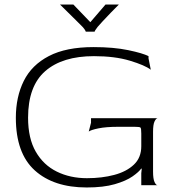

<svg xmlns="http://www.w3.org/2000/svg" viewBox="-20 -818 766 848"><path d="M363 10Q217 10 133.5 -65.5Q50 -141 50 -298Q50 -390 85 -460.5Q120 -531 196 -570.5Q272 -610 393 -610Q482 -610 546.5 -596.5Q611 -583 636 -570V-560L646 -510Q620 -530 553.5 -550Q487 -570 395 -570Q256 -570 180 -504Q104 -438 104 -298Q104 -207 138 -148Q172 -89 231 -60Q290 -31 364 -31Q430 -31 484.5 -45.5Q539 -60 571.5 -91Q604 -122 604 -172V-228Q604 -251 600.5 -254.5Q597 -258 574 -258H504Q448 -258 414.5 -251Q381 -244 372 -237L382 -276V-296H676Q669 -295 662.5 -281.5Q656 -268 656 -236V-60Q656 -28 662.5 -14Q669 0 676 0H604V-53L606 -72L604 -74Q594 -59 565.5 -39Q537 -19 487 -4.5Q437 10 363 10ZM245 -798Q260 -783 279 -764.5Q298 -746 316 -728Q334 -710 345 -699Q353 -690 356 -684.5Q359 -679 359 -678H398Q398 -682 411 -699Q417 -706 433 -723.5Q449 -741 468.5 -761Q488 -781 505 -798H446L379 -720L304 -798Z"/></svg>

Font: Red Rose Light
Style: Regular
Weight: 300
Designer: Jaikishan Patel
Version: Version 1.001; ttfautohint (v1.8.3)